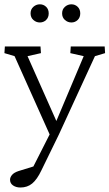

<svg xmlns="http://www.w3.org/2000/svg" viewBox="-22 -625 495 868"><path d="M211.9 3.9 43.9 -371.1 -2 -384.8 0 -415H161.1L163.1 -384.8L102.5 -371.1L247.1 -45.9ZM451.2 -415 453.1 -384.8 407.2 -371.1 244.1 -16.6 165 145.5Q145.5 186.5 123.5 204.6Q101.6 222.7 70.3 222.7Q50.8 222.7 37.1 213.4Q23.4 204.1 23.4 187.5Q23.4 176.8 32.2 166Q41 155.3 61.5 148.4L140.6 124L105.5 173.8L209 -30.3L218.8 -44.9L356.4 -371.1L295.9 -384.8L297.9 -415ZM158.2 -523.4Q141.6 -523.4 128.9 -534.7Q116.2 -545.9 116.2 -564.5Q116.2 -583 128.9 -594.2Q141.6 -605.5 158.2 -605.5Q174.8 -605.5 186.5 -594.2Q198.2 -583 198.2 -564.5Q198.2 -545.9 186.5 -534.7Q174.8 -523.4 158.2 -523.4ZM300.8 -523.4Q284.2 -523.4 271.5 -534.7Q258.8 -545.9 258.8 -564.5Q258.8 -583 271.5 -594.2Q284.2 -605.5 300.8 -605.5Q317.4 -605.5 329.1 -594.2Q340.8 -583 340.8 -564.5Q340.8 -545.9 329.1 -534.7Q317.4 -523.4 300.8 -523.4Z"/></svg>

Font: Crimson Pro ExtraLight
Style: Regular
Weight: 250
Designer: Jacques Le Bailly
Foundry: Baron von Fonthausen
Version: Version 1.003